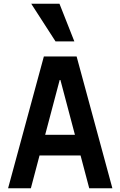

<svg xmlns="http://www.w3.org/2000/svg" viewBox="-20 -1000 640 1020"><path d="M144 0 190 -174H408L454 0H577L387 -700H213L23 0ZM220 -284 297 -575H301L378 -284ZM375 -780 296 -980H146L275 -780Z"/></svg>

Font: CommitMono
Style: 700Regular
Weight: 700
Monospace: yes
Designer: Eigil Nikolajsen
Foundry: Eigil Nikolajsen
Version: Version 1.143